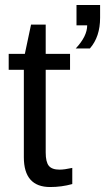

<svg xmlns="http://www.w3.org/2000/svg" viewBox="-20 -745 423 773"><path d="M271 -69V-4Q228 8 182 8Q76 8 76 -112V-464H15V-528H80L105 -646H164V-528H262V-464H164V-131Q164 -93 176.5 -77.5Q189 -62 220 -62Q239 -62 271 -69ZM383 -725V-673Q383 -597 342 -550H285Q331 -599 331 -643H288V-725Z"/></svg>

Font: Libra Sans
Style: Regular
Weight: 400
Foundry: Context Ltd
Version: Version 1.002